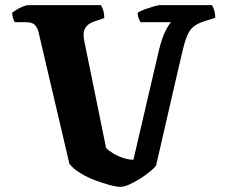

<svg xmlns="http://www.w3.org/2000/svg" viewBox="-20 -724 872 744"><path d="M446 0Q431 0 405 -7Q379 -14 348.5 -25.5Q318 -37 291 -53.5Q264 -70 249 -89L129 -601Q125 -616 115.5 -627Q106 -638 79 -638H38Q34 -642 31 -652Q28 -662 27 -674Q32 -679 43.5 -686Q55 -693 68 -698.5Q81 -704 89 -704H371Q375 -699 379.5 -685.5Q384 -672 384 -654L349 -642Q338 -639 326 -631.5Q314 -624 307.5 -609.5Q301 -595 306 -568L391 -151Q400 -141 418 -130Q436 -119 457.5 -112Q479 -105 497 -105L596 -530Q607 -575 620 -601.5Q633 -628 643 -638H525Q522 -642 518 -651Q514 -660 513 -674Q522 -681 540 -687.5Q558 -694 575 -699Q592 -704 599 -704H801Q805 -699 809.5 -686Q814 -673 814 -655L773 -642Q747 -634 731.5 -622Q716 -610 706.5 -588.5Q697 -567 688.5 -531Q680 -495 667 -440L585 -83Q578 -73 561 -59Q544 -45 522.5 -31.5Q501 -18 481 -9Q461 0 446 0Z"/></svg>

Font: Texturina Medium 12pt ExtraBold
Style: Regular
Weight: 800
Version: Version 1.002